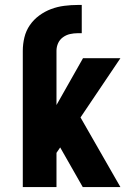

<svg xmlns="http://www.w3.org/2000/svg" viewBox="-20 -755 540 775"><path d="M72 0V-550Q72 -577 78.5 -604Q85 -631 100.5 -653.5Q116 -676 138.5 -692.5Q161 -709 186.5 -718.5Q212 -728 239.5 -731.5Q267 -735 294 -735H310V-621H294Q278 -621 262.5 -617.5Q247 -614 234 -604.5Q221 -595 214.5 -580.5Q208 -566 208 -550V-331L315 -520H466L305 -281L466 0H314L224 -158L223 -160L208 -138V0Z"/></svg>

Font: Iosevka SS04 Heavy
Style: Regular
Weight: 900
Monospace: yes
Designer: Belleve Invis
Foundry: Belleve Invis
Version: Version 19.0.0; ttfautohint (v1.8.4)